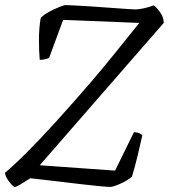

<svg xmlns="http://www.w3.org/2000/svg" viewBox="-23 -734 663 754"><path d="M35 0Q31 0 22 -9.5Q13 -19 5 -32Q-3 -45 -3 -56Q31 -84 83 -136Q135 -188 198.5 -258Q262 -328 331 -408Q379 -464 428 -524.5Q477 -585 524 -644L225 -656L170 -507Q166 -504 155 -501.5Q144 -499 133 -499Q130 -531 130 -578Q130 -625 137 -664Q150 -677 170.5 -688Q191 -699 210 -706.5Q229 -714 235 -714Q243 -714 271.5 -712.5Q300 -711 339 -708.5Q378 -706 415.5 -703Q453 -700 479.5 -698.5Q506 -697 510 -697Q523 -697 544.5 -702Q566 -707 581 -713Q592 -705 606 -685.5Q620 -666 620 -644L133 -85L429 -64L503 -215Q517 -214 524.5 -210.5Q532 -207 536 -203Q528 -166 517.5 -122.5Q507 -79 495 -40Q476 -24 448.5 -12Q421 0 410 0Q399 0 367 -3Q335 -6 293 -11Q251 -16 209 -21Q167 -26 136 -29.5Q105 -33 96 -34Q75 -21 58.5 -10.5Q42 0 35 0Z"/></svg>

Font: Texturina Thin
Style: Italic
Weight: 100
Italic angle: -11°
Designer: Guillermo Torres Carreño
Foundry: Omnibus-Type
Version: Version 1.002; ttfautohint (v1.8.3)